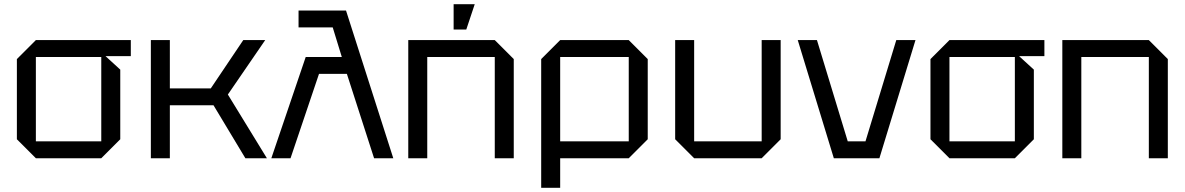

<svg xmlns="http://www.w3.org/2000/svg" viewBox="-20 -750 5615 910"><path d="M60 -90V-470L150 -560H600V-484H480L550 -420V-90L460 0H150ZM150 -80H460V-480H150Z M695 0V-560H785V-331H979L1133 -560H1237L1060 -302L1245 0H1143L992 -251H785V0Z M1395 -700H1620L1844 0H1753L1624 -400H1492L1357 0H1266L1429 -480H1600L1557 -620H1395Z M1915 0V-560H2325L2415 -470V0H2325V-480H2005V0ZM2130 -610V-730H2230L2190 -610Z M2545 140V-470L2635 -560H2960L3050 -470V-90L2960 0H2635V140ZM2960 -480H2635V-80H2960Z M3680 -560V-90L3590 0H3270L3180 -90V-560H3270V-80H3590V-560Z M3932 0 3761 -560H3852L3998 -80H4082L4228 -560H4319L4148 0Z M4390 -90V-470L4480 -560H4930V-484H4810L4880 -420V-90L4790 0H4480ZM4480 -80H4790V-480H4480Z M5015 0V-560H5425L5515 -470V0H5425V-480H5105V0Z"/></svg>

Font: Tektur
Style: Regular
Weight: 400
Designer: Adam Jagosz
Foundry: Adam Jagosz
Version: Version 1.005;gftools[0.9.30]